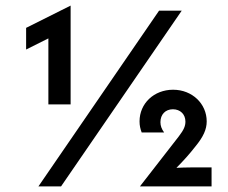

<svg xmlns="http://www.w3.org/2000/svg" viewBox="-20 -663 811 683"><path d="M152.1 -291.7H231.2V-643.1L72.9 -563.9V-486.8L152.1 -526.4ZM116.7 0H197.2L626.4 -625H545.8ZM477.8 0H732.6V-67.4H657.6C640.3 -67.4 625 -66.7 607.6 -66C632.6 -91 654.9 -116 674.3 -141C703.5 -176.4 715.3 -202.8 715.3 -231.2C715.3 -293.8 663.9 -343.8 595.8 -343.8C527.8 -343.8 476.4 -295.1 476.4 -231.2C476.4 -216 479.2 -204.9 484 -191.7H563.9C554.9 -204.2 550.7 -215.3 550.7 -228.5C550.7 -255.6 568.1 -274.3 595.1 -274.3C621.5 -274.3 639.6 -256.2 639.6 -230.6C639.6 -215.3 634.7 -202.1 616 -177.8Z"/></svg>

Font: Afacad Medium
Style: Regular
Weight: 500
Designer: Kristian Moeller
Foundry: Dicotype
Version: Version 1.000